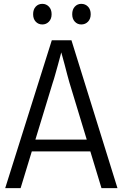

<svg xmlns="http://www.w3.org/2000/svg" viewBox="-20 -977 638 997"><path d="M7 0 249 -768H351L590 0H507L340 -550Q335 -566 329 -590Q323 -614 316 -640Q309 -666 302.5 -689.5Q296 -713 291 -729H304Q300 -713 294 -689Q288 -665 280.5 -639Q273 -613 266.5 -589Q260 -565 254 -548L87 0ZM125 -191V-252H469V-191ZM200 -850Q179 -850 165.5 -864.5Q152 -879 152 -903Q152 -928 165.5 -942.5Q179 -957 200 -957Q220 -957 234 -942.5Q248 -928 248 -903Q248 -879 234 -864.5Q220 -850 200 -850ZM402 -850Q382 -850 368.5 -864.5Q355 -879 355 -903Q355 -928 368.5 -942.5Q382 -957 402 -957Q423 -957 437 -942.5Q451 -928 451 -903Q451 -879 437 -864.5Q423 -850 402 -850Z"/></svg>

Font: Yaldevi
Style: Regular
Weight: 400
Designer: Sol Matas, Rajitha Manaperi, Kosala Senevirathne
Foundry: Mooniak
Version: Version 1.100